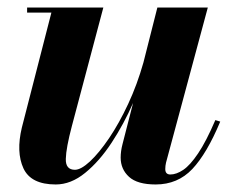

<svg xmlns="http://www.w3.org/2000/svg" viewBox="-20 -480 624 510"><path d="M254.5 -460 171 -145.5Q155.5 -87 154.8 -58Q154 -29 179 -29Q195 -29 219 -51.2Q243 -73.5 269.8 -113Q296.5 -152.5 320.5 -204Q344.5 -255.5 361 -314L398 -460H532L421 -48Q419 -39.5 419 -31Q419 -16.5 432.5 -16.5Q448.5 -16.5 466.8 -28.8Q485 -41 506.2 -72.5Q527.5 -104 552 -161L565 -157Q529.5 -72 490.8 -31Q452 10 393.5 10Q345 10 322.8 -10.2Q300.5 -30.5 300.5 -61.5Q300.5 -78.5 305.5 -97.5L333.5 -206.5Q309 -150.5 276.5 -101Q244 -51.5 206.2 -20.8Q168.5 10 128 10Q62 10 42.2 -33Q22.5 -76 38 -141L116.5 -446.5H52V-460Z"/></svg>

Font: Bodoni* 16pt
Style: Bold Italic
Weight: 700
Italic angle: -13°
Version: Version 2.3